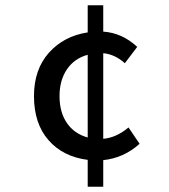

<svg xmlns="http://www.w3.org/2000/svg" viewBox="-20 -674 640 729"><path d="M206 -309Q206 -248 234 -207Q262 -166 313 -152V-466Q262 -452 234 -410.5Q206 -369 206 -309ZM313 35V-67Q219 -79 164 -142Q109 -205 109 -309Q109 -410 165.5 -473.5Q222 -537 313 -551V-654H372V-554Q444 -549 501 -496L454 -434Q416 -468 372 -472V-147Q421 -151 468 -190L510 -128Q450 -74 372 -66V35Z"/></svg>

Font: TypoPRO Source Code Pro
Style: Regular
Weight: 500
Monospace: yes
Designer: Paul D. Hunt, Teo Tuominen
Foundry: Adobe Systems Incorporated
Version: Version 2.010;PS 1.0;hotconv 1.0.84;makeotf.lib2.5.63406